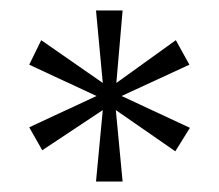

<svg xmlns="http://www.w3.org/2000/svg" viewBox="-20 -753 420 368"><path d="M164 -405H215L202 -542L316 -463L344 -508L213 -569L343 -629L317 -676L203 -594L215 -733H164L177 -594L59 -676L36 -629L165 -569L36 -509L61 -465L177 -542Z"/></svg>

Font: Maitree Light
Style: Regular
Weight: 300
Designer: CadsonDemak Team
Foundry: CadsonDemak
Version: Version 1.000;PS 001.000;hotconv 1.0.88;makeotf.lib2.5.64775